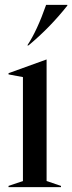

<svg xmlns="http://www.w3.org/2000/svg" viewBox="-20 -767 296 787"><path d="M15 -5 74 -25V-451L15 -462V-467L170 -523H171V-25L230 -5V0H15ZM169 -747H256V-744Q185 -654 97 -581H92Q132 -641 169 -747Z"/></svg>

Font: Nyght Serif
Style: Regular
Weight: 400
Designer: Maksym Kobuzan
Version: Version 0.410;July 4, 2025;FontCreator 15.0.0.2958 64-bit